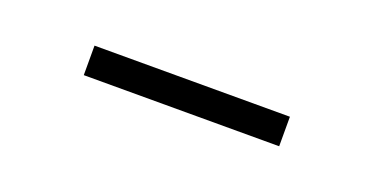

<svg xmlns="http://www.w3.org/2000/svg" viewBox="-21 -404 400 206"><g transform="rotate(20 179.5 -301.0)"><path d="M291 -284.2H67.9V-317.9H291Z"/></g></svg>

Font: Montserrat Ultra Light
Style: Regular
Weight: 200
Designer: Julieta Ulanovsky
Foundry: Julieta Ulanovsky
Version: Version 3.001;PS 003.001;hotconv 1.0.70;makeotf.lib2.5.58329